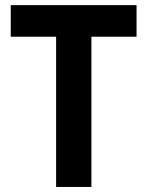

<svg xmlns="http://www.w3.org/2000/svg" viewBox="-20 -740 582 760"><path d="M202.1 -594.7H22.5V-719.7H520.5V-594.7H341.8V0H202.1Z"/></svg>

Font: Reddit Sans Strawberry
Style: Bold
Weight: 700
Designer: Stephen Hutchings
Foundry: Reddit
Version: Version 1.013